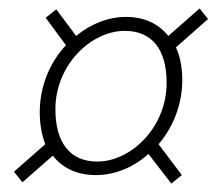

<svg xmlns="http://www.w3.org/2000/svg" viewBox="-20 -559 512 454"><path d="M33 -128 105 -191C128 -161 163 -145 207 -145C252 -145 297 -164 331 -195L385 -125L410 -145L355 -218C389 -258 411 -311 411 -370C411 -399 406 -426 396 -447L472 -514L452 -539L378 -474C355 -503 321 -519 278 -519C235 -519 194 -502 160 -474L113 -537L88 -517L136 -452C98 -412 74 -355 74 -294C74 -264 79 -239 87 -218L13 -153ZM210 -177C146 -177 111 -221 111 -301C111 -405 195 -486 275 -486C339 -486 374 -443 374 -363C374 -258 290 -177 210 -177Z"/></svg>

Font: Source Sans Pro Light
Style: Italic
Weight: 300
Italic angle: -11°
Designer: Paul D. Hunt
Foundry: Adobe Systems Incorporated
Version: Version 3.006;hotconv 1.0.111;makeotfexe 2.5.65597